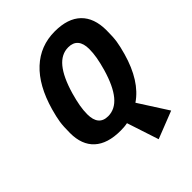

<svg xmlns="http://www.w3.org/2000/svg" viewBox="-243 -792 1109 1109"><g transform="rotate(-45 311.5 -237.5)"><path d="M445 -49 559 129 391 195 327 0Q312 3 298 4Q284 5 270 5Q164 5 109 -45.5Q54 -96 54 -192Q54 -247 59 -280Q64 -313 78 -363Q121 -514 205 -592Q289 -670 407 -670Q513 -670 568 -617Q623 -564 623 -463Q623 -408 618 -375Q613 -342 599 -292Q575 -207 536.5 -146Q498 -85 445 -49ZM201 -198Q201 -152 220.5 -128.5Q240 -105 279 -105Q336 -105 378.5 -156Q421 -207 451 -310Q464 -356 470 -390.5Q476 -425 476 -457Q476 -503 456 -526.5Q436 -550 397 -550Q340 -550 298 -499Q256 -448 226 -345Q213 -299 207 -264.5Q201 -230 201 -198Z"/></g></svg>

Font: Intel One Mono
Style: Bold Italic
Weight: 700
Italic angle: -16°
Monospace: yes
Designer: Fred Shallcrass
Foundry: Frere-Jones Type LLC
Version: Version 1.400;hotconv 1.1.0;makeotfexe 2.6.0;FJTRelease1.4